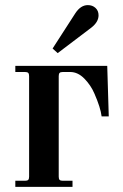

<svg xmlns="http://www.w3.org/2000/svg" viewBox="-20 -732 482 752"><path d="M40 0V-24H78Q87 -24 90.5 -27.5Q94 -31 94 -40V-434Q94 -443 90.5 -446.5Q87 -450 78 -450H40V-474H400L406 -276H378Q374 -310 350 -365Q336 -398 310.5 -424Q285 -450 255 -450H226Q217 -450 213.5 -446.5Q210 -443 210 -434V-40Q210 -31 213.5 -27.5Q217 -24 226 -24H264V0ZM186 -542 275 -680Q296 -712 324 -712Q342 -712 354 -701Q366 -690 366 -672Q366 -646 338 -624L206 -524Z"/></svg>

Font: Old Standard TT
Style: Bold
Weight: 700
Designer: Alexey Kryukov <alexios@thessalonica.org.ru>
Version: Version 2.2